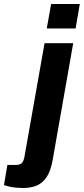

<svg xmlns="http://www.w3.org/2000/svg" viewBox="-129 -744 421 965"><path d="M106 -601 128 -724H272L251 -601ZM-15 201Q-27 201 -45.5 199.5Q-64 198 -81.5 194Q-99 190 -109 186L-92 85H-49Q-26 85 -17 73Q-8 61 -4 32L95 -527H239L135 64Q126 113 107 143.5Q88 174 58 187.5Q28 201 -15 201Z"/></svg>

Font: Archivo Condensed ExtraBold
Style: Italic
Weight: 800
Width: 3
Italic angle: -10°
Designer: Hector Gatti
Foundry: Omnibus-Type
Version: Version 2.001